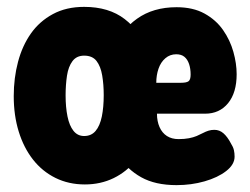

<svg xmlns="http://www.w3.org/2000/svg" viewBox="-20 -520 729 559"><path d="M227 17Q180 17 141.5 -2Q103 -21 76 -55.5Q49 -90 34.5 -137Q20 -184 20 -240Q20 -293 32.5 -340Q45 -387 70 -422.5Q95 -458 134 -479Q173 -500 225 -500Q297 -500 343 -464.5Q389 -429 411 -370.5Q433 -312 433 -241Q433 -183 418 -135.5Q403 -88 376 -54Q349 -20 311 -1.5Q273 17 227 17ZM225 -124Q246 -124 258.5 -139Q271 -154 276.5 -181Q282 -208 282 -243Q282 -274 277.5 -300.5Q273 -327 261 -342.5Q249 -358 225 -358Q203 -358 191 -342Q179 -326 175 -299.5Q171 -273 171 -242Q171 -208 176.5 -181Q182 -154 194 -139Q206 -124 225 -124ZM494 19Q432 19 391 -4Q350 -27 326.5 -65Q303 -103 293 -149Q283 -195 283 -241Q283 -316 307.5 -374Q332 -432 379 -465.5Q426 -499 494 -499Q542 -499 575.5 -480.5Q609 -462 629.5 -432.5Q650 -403 659.5 -369Q669 -335 669 -304Q669 -250 644 -219.5Q619 -189 577 -189H437Q437 -167 444.5 -150Q452 -133 466 -124Q480 -115 500 -115Q517 -115 530 -117.5Q543 -120 552.5 -124Q562 -128 570.5 -132.5Q579 -137 587 -139.5Q595 -142 604 -142Q619 -142 630.5 -132Q642 -122 652 -103Q659 -92 661 -83Q663 -74 663 -64Q663 -41 638.5 -22Q614 -3 575.5 8Q537 19 494 19ZM435 -279H507Q523 -279 529 -283.5Q535 -288 535 -303Q535 -320 530.5 -333.5Q526 -347 517 -354.5Q508 -362 493 -362Q475 -362 461.5 -350.5Q448 -339 441.5 -320Q435 -301 435 -279Z"/></svg>

Font: Fredoka Condensed SemiBold
Style: Regular
Weight: 600
Width: 3
Designer: Ben Nathan
Foundry: Milena B. Brandão, Ben Nathan
Version: Version 2.001